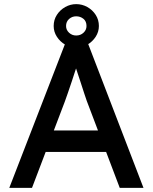

<svg xmlns="http://www.w3.org/2000/svg" viewBox="-20 -910 740 930"><path d="M25 0 296 -700H406L675 0H560L400 -422Q397 -429 388.5 -456Q380 -483 369 -516Q358 -549 349 -576.5Q340 -604 337 -612L360 -613Q354 -596 345.5 -570Q337 -544 327.5 -515Q318 -486 309 -460.5Q300 -435 294 -418L135 0ZM145 -174 185 -278H503L549 -174ZM240 -784Q240 -814 255.5 -838Q271 -862 296 -876Q321 -890 349 -890Q378 -890 403 -876Q428 -862 443.5 -838Q459 -814 459 -784Q459 -756 443.5 -732Q428 -708 403 -693.5Q378 -679 349 -679Q321 -679 296 -693.5Q271 -708 255.5 -732Q240 -756 240 -784ZM399 -784Q399 -807 384 -819Q369 -831 349 -831Q329 -831 314.5 -818Q300 -805 300 -784Q300 -765 314.5 -751.5Q329 -738 349 -738Q370 -738 384.5 -751.5Q399 -765 399 -784Z"/></svg>

Font: Our Lexend
Style: Regular
Weight: 400
Designer: Bonnie Shaver-Troup, Thomas Jockin
Foundry: Lexend
Version: Version 1.007